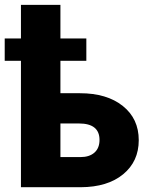

<svg xmlns="http://www.w3.org/2000/svg" viewBox="-30 -783 615 803"><path d="M331.1 -528.8H222.7V-393.1H304.2Q417 -393.1 483.6 -339.8Q550.3 -286.6 550.3 -196.8Q550.3 -107.9 485.1 -54.2Q419.9 -0.5 307.6 0H57.6V-528.8H-10.3V-622.1H57.6V-762.7H222.7V-622.1H331.1ZM222.7 -266.6V-126H306.2Q343.8 -126 365 -144.8Q386.2 -163.6 386.2 -197.8Q386.2 -266.6 300.3 -266.6Z"/></svg>

Font: Roboto
Style: Regular
Weight: 900
Designer: Google
Version: Version 2.001171; 2014